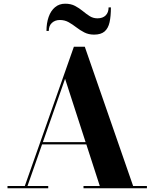

<svg xmlns="http://www.w3.org/2000/svg" viewBox="-20 -1017 834 1037"><path d="M202.5 -237V-249.5H500.5V-237ZM438 -764.5 699 -12.5H773.5V0H431V-12.5H519L331.5 -591.5L128.5 -12.5H240.5V0H20.5V-12.5H114L379 -764.5ZM488 -830Q458.5 -830 435.2 -842Q412 -854 392 -869.5Q372 -885 350.8 -897Q329.5 -909 303.5 -909Q277.5 -909 260.5 -893.5Q243.5 -878 243.5 -850H231Q231 -892.5 242.8 -925.8Q254.5 -959 277.2 -978Q300 -997 332 -997Q363 -997 385.5 -985Q408 -973 426.8 -957.5Q445.5 -942 464.2 -930Q483 -918 506.5 -918Q535 -918 550.8 -933.8Q566.5 -949.5 566.5 -977H579Q579 -929.5 571.8 -896.8Q564.5 -864 544.8 -847Q525 -830 488 -830Z"/></svg>

Font: Bodoni Moda 18pt
Style: Bold
Weight: 700
Designer: Owen Earl
Foundry: indestructible type
Version: Version 2.004